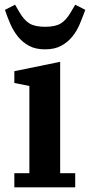

<svg xmlns="http://www.w3.org/2000/svg" viewBox="-20 -797 383 817"><path d="M41 -60H105V-431L41 -444V-494L236 -534V-60H300V0H41ZM172 -587Q131 -587 103.5 -602Q76 -617 56.5 -641Q37 -665 24 -695Q11 -725 1 -755L44 -777L64 -743Q82 -712 105 -697.5Q128 -683 172 -683Q216 -683 239 -697.5Q262 -712 280 -743L300 -777L343 -755Q332 -725 319.5 -695Q307 -665 287.5 -641Q268 -617 240 -602Q212 -587 172 -587Z"/></svg>

Font: IBM Plex Serif SemiBold
Style: Regular
Weight: 600
Designer: Mike Abbink, Paul van der Laan, Pieter van Rosmalen
Foundry: Bold Monday
Version: Version 2.5